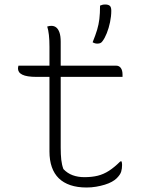

<svg xmlns="http://www.w3.org/2000/svg" viewBox="-20 -818 640 854"><path d="M62 -526H496Q510 -526 517.5 -515.5Q525 -505 525 -486Q525 -485 525 -483Q525 -481 525 -479.5Q525 -478 525 -476H143Q121 -476 105 -478.5Q89 -481 79 -486Q69 -491 64.5 -498Q60 -505 60 -513Q60 -516 60.5 -519Q61 -522 61.5 -523.5Q62 -525 62 -526ZM521 -100Q522 -96 522.5 -92Q523 -88 523 -84Q523 -68 519 -54.5Q515 -41 499 -25Q491 -17 477.5 -9.5Q464 -2 446 3.5Q428 9 407.5 12.5Q387 16 365 16Q324 16 293 5.5Q262 -5 241.5 -25Q221 -45 210.5 -75Q200 -105 200 -144Q200 -202 200 -260.5Q200 -319 200 -377Q200 -435 200 -493.5Q200 -552 200 -610Q200 -640 197.5 -662.5Q195 -685 190 -700Q196 -702 200.5 -702.5Q205 -703 209 -703Q221 -703 230 -696Q239 -689 244.5 -673.5Q250 -658 250 -632Q250 -573 250 -514.5Q250 -456 250 -397Q250 -338 250 -279.5Q250 -221 250 -162Q250 -130 252.5 -107.5Q255 -85 262 -66Q280 -47 303.5 -38.5Q327 -30 355 -30Q389 -30 415 -36.5Q441 -43 465 -58.5Q489 -74 515 -100ZM448 -798Q461 -798 468 -792.5Q475 -787 475 -770Q475 -746 469.5 -719.5Q464 -693 455 -670.5Q446 -648 436 -635Q432 -629 426.5 -626.5Q421 -624 413 -624Q407 -624 402 -625.5Q397 -627 392 -630Q405 -662 412 -685.5Q419 -709 422 -733.5Q425 -758 425 -793Q430 -795 435 -796.5Q440 -798 448 -798Z"/></svg>

Font: Recursive Monospace Casual Light
Style: Regular
Weight: 300
Version: Version 1.047